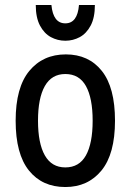

<svg xmlns="http://www.w3.org/2000/svg" viewBox="-20 -743 526 773"><path d="M43 -257Q43 -391 98 -457.5Q153 -524 245 -524Q337 -524 390 -457.5Q443 -391 443 -257Q443 -123 388.5 -56.5Q334 10 243 10Q150 10 96.5 -56.5Q43 -123 43 -257ZM133 -257Q133 -166 160.5 -117.5Q188 -69 243 -69Q299 -69 326 -117.5Q353 -166 353 -257Q353 -348 326 -396.5Q299 -445 243 -445Q188 -445 160.5 -396.5Q133 -348 133 -257ZM124 -723H187Q194 -649 243 -649Q292 -649 298 -723H362Q362 -672 345 -640Q328 -608 301 -593.5Q274 -579 243 -579Q212 -579 185 -593.5Q158 -608 141 -640Q124 -672 124 -723Z"/></svg>

Font: Radio Canada Condensed
Style: Regular
Weight: 400
Width: 3
Designer: Charles Daoud, Etienne Aubert Bonn, Alexandre Saumier Demers, Jacques Le Bailly
Foundry: Radio-Canada
Version: Version 2.104; ttfautohint (v1.8.4.7-5d5b);gftools[0.9.28.de